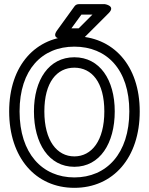

<svg xmlns="http://www.w3.org/2000/svg" viewBox="-20 -865 714 922"><path d="M337 -13C183 -13 74 -128 74 -330C74 -531 182 -641 337 -641C493 -641 601 -531 601 -330C601 -128 492 -13 337 -13ZM337 37C524 37 651 -108 651 -330C651 -551 523 -691 337 -691C152 -691 24 -551 24 -330C24 -108 151 37 337 37ZM337 -64C460 -64 531 -177 531 -330C531 -482 459 -590 337 -590C215 -590 143 -482 143 -330C143 -177 214 -64 337 -64ZM337 -114C254 -114 193 -189 193 -330C193 -470 253 -540 337 -540C421 -540 481 -470 481 -330C481 -189 420 -114 337 -114ZM424 -795 358 -729H323L371 -795ZM502 -802C537 -837 484 -845 484 -845H358C351 -845 343 -842 338 -835L254 -719C225 -679 274 -679 274 -679H368C374 -679 381 -681 386 -686Z"/></svg>

Font: Falling Sky
Style: Ou
Weight: 400
Designer: Paul D. Hunt
Foundry: Adobe Systems Incorporated
Version: Version 1.02